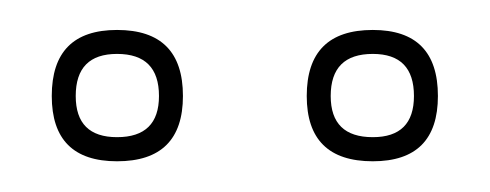

<svg xmlns="http://www.w3.org/2000/svg" viewBox="-20 -541 319 125"><path d="M56.2 -521.5Q99.1 -521.5 99.1 -478.5Q99.1 -436 56.2 -436Q13.7 -436 13.7 -478.5Q13.7 -521.5 56.2 -521.5ZM222.7 -521.5Q265.1 -521.5 265.1 -478.5Q265.1 -436 222.7 -436Q179.7 -436 179.7 -478.5Q179.7 -521.5 222.7 -521.5ZM222.7 -505.9Q195.3 -505.9 195.3 -478.5Q195.3 -451.7 222.7 -451.7Q249.5 -451.7 249.5 -478.5Q249.5 -505.9 222.7 -505.9ZM56.2 -505.9Q29.3 -505.9 29.3 -478.5Q29.3 -451.7 56.2 -451.7Q83.5 -451.7 83.5 -478.5Q83.5 -505.9 56.2 -505.9Z"/></svg>

Font: Fibel Sued Kontur LRS
Style: Regular
Weight: 400
Designer: Peter Wiegel
Foundry: Peter Wiegel
Version: Version 000.000